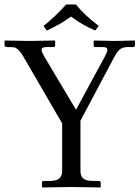

<svg xmlns="http://www.w3.org/2000/svg" viewBox="-20 -825 615 846"><path d="M314.5 -805.2Q352.5 -757.8 415 -710.9L399.4 -690.4Q340.8 -715.8 293 -752Q242.7 -715.3 186 -690.4L171.9 -710.9Q216.8 -745.1 271.5 -805.2ZM253.9 -71.8V-281.2L84 -573.7Q68.4 -602.5 50.8 -613.3Q44.4 -617.7 22.5 -617.7H10.3Q0 -619.1 0 -625V-645L1.5 -646.5Q94.2 -644.5 107.4 -644.5Q107.4 -644.5 221.7 -646.5L223.1 -645V-626Q223.1 -617.7 216.8 -617.7H188.5Q174.3 -617.7 168.7 -614.7Q163.1 -611.8 163.1 -605Q163.1 -596.7 175.3 -575.7L314.9 -341.3L441.9 -575.7Q453.1 -596.7 453.1 -604.5Q453.1 -612.3 448.2 -615Q443.4 -617.7 427.7 -617.7H398.4Q392.6 -618.2 392.6 -625V-644.5L394 -646.5Q473.1 -644.5 485.8 -644.5L573.2 -646.5L574.7 -645V-625.5Q574.7 -617.7 565.4 -617.7H543.9Q522 -617.7 509.3 -608.2Q496.6 -598.6 483.4 -573.7L334.5 -293V-71.8Q334.5 -48.3 347.2 -38.1Q359.9 -27.8 389.2 -27.8H415.5Q423.8 -27.8 423.8 -19.5V-1L421.9 1Q335 -1 295.9 -1L167 1L165 -1V-19.5Q165 -27.8 172.9 -27.8H199.2Q229 -27.8 241.5 -38.8Q253.9 -49.8 253.9 -71.8Z"/></svg>

Font: Libertinage
Style: f
Weight: 400
Designer: OSP
Foundry: OSP
Version: Version 1.0; 2008; OFL relea